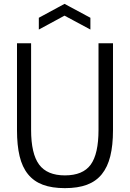

<svg xmlns="http://www.w3.org/2000/svg" viewBox="-20 -964 672 994"><path d="M316 10Q249 10 202 -7.5Q155 -25 125 -62Q95 -99 81.5 -155.5Q68 -212 68 -290V-740H141V-292Q141 -168 182.5 -112Q224 -56 316 -56Q409 -56 449.5 -111.5Q490 -167 490 -292V-740H565V-290Q565 -212 551 -155.5Q537 -99 507 -62Q477 -25 430 -7.5Q383 10 316 10ZM181 -872 314 -944 448 -872V-811L314 -883L181 -811Z"/></svg>

Font: Encode Sans Compressed
Style: Regular
Weight: 400
Designer: Pablo Impallari, Andres Torresi
Foundry: Pablo Impallari, Andres Torresi
Version: Version 1.000; ttfautohint (v1.00) -l 8 -r 50 -G 200 -x 14 -